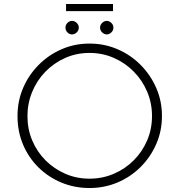

<svg xmlns="http://www.w3.org/2000/svg" viewBox="-20 -937 902 965"><path d="M68 -354Q68 -429 96 -494.5Q124 -560 174 -610.5Q224 -661 289.5 -689.5Q355 -718 430 -718Q505 -718 571 -689.5Q637 -661 687 -610.5Q737 -560 765.5 -494.5Q794 -429 794 -354Q794 -279 765.5 -213.5Q737 -148 687 -98Q637 -48 571 -20Q505 8 430 8Q355 8 289.5 -19Q224 -46 174 -95Q124 -144 96 -210Q68 -276 68 -354ZM118 -353Q118 -288 142 -231Q166 -174 209 -131Q252 -88 308.5 -63.5Q365 -39 429 -39Q495 -39 552 -63.5Q609 -88 652 -131Q695 -174 719.5 -231Q744 -288 744 -354Q744 -419 719.5 -476.5Q695 -534 652 -577.5Q609 -621 552 -646Q495 -671 430 -671Q364 -671 307 -645.5Q250 -620 207.5 -576Q165 -532 141.5 -474.5Q118 -417 118 -353ZM309 -798Q309 -812 319 -822Q329 -832 342 -832Q355 -832 365.5 -822Q376 -812 376 -798Q376 -784 365.5 -774Q355 -764 342 -764Q329 -764 319 -774Q309 -784 309 -798ZM483 -798Q483 -812 493.5 -822Q504 -832 517 -832Q529 -832 539.5 -822Q550 -812 550 -798Q550 -784 539.5 -774Q529 -764 517 -764Q504 -764 493.5 -774Q483 -784 483 -798ZM312 -917H548V-881H312Z"/></svg>

Font: Synthetic Light
Style: Regular
Weight: 300
Designer: Santiago Orozco
Foundry: Typemade
Version: Version 2.000; ttfautohint (v1.8.4.7-5d5b)